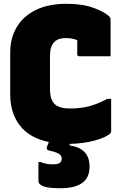

<svg xmlns="http://www.w3.org/2000/svg" viewBox="-20 -740 640 1014"><path d="M453 139Q453 200 413 227Q373 254 302 254Q232 254 207.5 243.5Q183 233 183 217V116H195Q210 122 225 125Q240 128 259 128Q281 128 293.5 121.5Q306 115 306 97Q306 80 288 70.5Q270 61 236 54Q229 52 227.5 46Q226 40 228 35Q232 26 238 10Q136 -11 85 -77Q34 -143 34 -241V-463Q34 -539 68.5 -597Q103 -655 169.5 -687.5Q236 -720 332 -720Q416 -720 475.5 -698Q535 -676 558 -652Q564 -646 564 -635V-443H398Q388 -443 388 -454V-528Q373 -534 358 -536.5Q343 -539 327 -539Q244 -539 244 -447V-269Q244 -215 268 -191Q292 -167 350 -167Q403 -167 447.5 -178Q492 -189 547 -218H567V-47Q567 -42 563 -36Q543 -16 484.5 1Q426 18 348 20V28Q453 43 453 139Z"/></svg>

Font: Recursive Mn Lnr St Blk
Style: Regular
Weight: 900
Monospace: yes
Version: Version 1.079;hotconv 1.0.112;makeotfexe 2.5.65598; ttfautoh